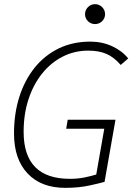

<svg xmlns="http://www.w3.org/2000/svg" viewBox="-20 -906 645 936"><path d="M298.3 9.8Q180.7 9.8 114.5 -60.3Q48.3 -130.4 48.3 -255.4Q48.3 -352.1 74.2 -433.6Q100.1 -515.1 148.7 -575.7Q197.3 -636.2 265.9 -669.7Q334.5 -703.1 419.9 -703.1Q478 -703.1 526.6 -680.7Q575.2 -658.2 605 -621.1L568.4 -589.4Q536.1 -627 499.3 -643.1Q462.4 -659.2 410.2 -659.2Q343.3 -659.2 285.9 -630.1Q228.5 -601.1 185.8 -548.1Q143.1 -495.1 119.1 -422.6Q95.2 -350.1 95.2 -263.2Q95.2 -34.2 320.8 -34.2Q358.9 -34.2 391.4 -40.8Q423.8 -47.4 449.2 -55.2L488.3 -278.3H302.7L310.1 -322.3H543L489.7 -19.5Q468.8 -13.2 416 -1.7Q363.3 9.8 298.3 9.8ZM443.4 -788.6Q423.3 -788.6 408.9 -802.7Q394.5 -816.9 394.5 -836.9Q394.5 -856.9 408.9 -871.3Q423.3 -885.7 443.4 -885.7Q463.4 -885.7 477.8 -871.3Q492.2 -856.9 492.2 -836.9Q492.2 -816.9 477.8 -802.7Q463.4 -788.6 443.4 -788.6Z"/></svg>

Font: Cascadia Mono NF ExtraLight
Style: Italic
Weight: 200
Italic angle: -10°
Monospace: yes
Designer: Aaron Bell
Foundry: Saja Typeworks
Version: Version 2404.023; ttfautohint (v1.8.4)